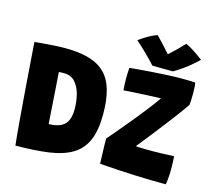

<svg xmlns="http://www.w3.org/2000/svg" viewBox="-123 -1048 1367 1218"><g transform="rotate(15 560.5 -439.0)"><path d="M76 16.5Q73 -6.5 69.2 -50.2Q65.5 -94 60.5 -150.8Q55.5 -207.5 50.8 -270Q46 -332.5 41.2 -393.8Q36.5 -455 32.8 -507.8Q29 -560.5 26.2 -598Q23.5 -635.5 22.5 -649.5Q44.5 -652 78.2 -655Q112 -658 149.8 -660.2Q187.5 -662.5 222 -662.5Q315.5 -662.5 380.5 -643.2Q445.5 -624 485.8 -582.8Q526 -541.5 544.2 -476Q562.5 -410.5 562.5 -318.5Q562.5 -213 533.8 -147Q505 -81 445.5 -45.5Q386 -10 294.2 3Q202.5 16 76 16.5ZM244.5 -170Q296.5 -171 326 -187Q355.5 -203 367.5 -232.5Q379.5 -262 379.5 -304.5Q379.5 -354 367.5 -400.5Q355.5 -447 328.5 -477Q301.5 -507 255.5 -507Q247 -507 237.5 -506.8Q228 -506.5 221.5 -506Q225 -458 229 -398.8Q233 -339.5 237 -279.8Q241 -220 244.5 -170ZM1061 7Q972.5 7 863.8 2.8Q755 -1.5 625 -11Q624.5 -28.5 623.2 -59.8Q622 -91 621.2 -123.2Q620.5 -155.5 620.5 -176Q639 -197 664 -226.5Q689 -256 717 -289.8Q745 -323.5 772.8 -357.5Q800.5 -391.5 824.5 -422.5Q848.5 -453.5 866 -477Q883.5 -500.5 890.5 -512Q878 -512 849.2 -510.8Q820.5 -509.5 784 -507.8Q747.5 -506 711.2 -503.8Q675 -501.5 647.5 -499.5Q646 -514 645 -535Q644 -556 644 -575Q644 -596 644.8 -615.2Q645.5 -634.5 647 -647Q670 -649.5 710.2 -652.8Q750.5 -656 799 -659.5Q847.5 -663 895.8 -665.2Q944 -667.5 983 -667.5Q995 -667.5 1013.5 -667.2Q1032 -667 1049.2 -666.5Q1066.5 -666 1074.5 -665Q1077.5 -651 1078.5 -631.2Q1079.5 -611.5 1079.5 -592Q1079.5 -567 1078.2 -546.5Q1077 -526 1076 -518.5Q1063.5 -500.5 1043.2 -472.5Q1023 -444.5 997.8 -411.2Q972.5 -378 945.5 -343Q918.5 -308 893.2 -275.8Q868 -243.5 847.5 -218Q827 -192.5 815 -178Q824.5 -177 840.8 -176Q857 -175 878.5 -174.8Q900 -174.5 923.5 -174.5Q955.5 -174.5 992.2 -175.8Q1029 -177 1066 -179Q1067 -165 1068.2 -140.5Q1069.5 -116 1069 -90.5Q1069 -60.5 1066.2 -32.2Q1063.5 -4 1061 7ZM956 -887.5Q970 -882 988.8 -871.2Q1007.5 -860.5 1025.2 -848.2Q1043 -836 1056.2 -826.2Q1069.5 -816.5 1073 -813.5Q1016 -760.5 975.8 -733Q935.5 -705.5 919.5 -697Q907.5 -697 882.2 -697.2Q857 -697.5 829.2 -697.8Q801.5 -698 784 -698.5Q752 -733.5 719.5 -765.2Q687 -797 650 -830Q662 -838.5 682 -851.5Q702 -864.5 725 -876.5Q748 -888.5 767 -894Q783.5 -877 798.8 -860.8Q814 -844.5 827 -830Q840 -815.5 849.2 -805Q858.5 -794.5 863.5 -789H855Q861 -794 878.2 -810Q895.5 -826 916.8 -847Q938 -868 956 -887.5Z"/></g></svg>

Font: Grandstander Thin ExtraBold
Style: Regular
Weight: 800
Version: Version 1.200